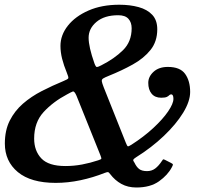

<svg xmlns="http://www.w3.org/2000/svg" viewBox="-20 -782 917 832"><path d="M678.5 -358.5Q651.5 -358.5 637 -376Q622.5 -393.5 622.5 -423Q622.5 -450 645.5 -471Q668.5 -492 707.5 -492Q760.5 -492 782.2 -461.8Q804 -431.5 804 -383.5Q804 -343 773.5 -293.2Q743 -243.5 690 -193Q637 -142.5 569 -100Q559 -93.5 557.5 -89.8Q556 -86 563 -76.5Q571.5 -58.5 583.2 -49.5Q595 -40.5 617 -40.5Q637.5 -40.5 652.5 -51.8Q667.5 -63 682 -85Q685 -90 686.5 -91.2Q688 -92.5 694.5 -89.5L721 -76Q729.5 -72 729.2 -68.5Q729 -65 724.5 -57Q707 -23.5 669.2 3.5Q631.5 30.5 571 30.5Q534 30.5 506 15Q478 -0.5 457.5 -27.5Q451.5 -35.5 448.5 -36.2Q445.5 -37 434.5 -33Q383 -12.5 328.8 -1Q274.5 10.5 221.5 10.5Q114 10.5 57.5 -36.2Q1 -83 1 -160Q1 -217 22.2 -259.2Q43.5 -301.5 79.5 -332.8Q115.5 -364 161.2 -387.5Q207 -411 255.5 -431Q274.5 -438.5 276 -443.2Q277.5 -448 269.5 -467Q256.5 -498.5 249.2 -527.2Q242 -556 242 -583Q242 -630 274.2 -670.8Q306.5 -711.5 363.8 -736.5Q421 -761.5 497 -761.5Q543.5 -761.5 580.8 -751.2Q618 -741 639.8 -717.8Q661.5 -694.5 661.5 -655Q661.5 -602 632.2 -565.5Q603 -529 555.2 -502.5Q507.5 -476 451.5 -453.5Q434 -446.5 427 -442Q420 -437.5 421.2 -429.5Q422.5 -421.5 429.5 -403.5L525 -164Q530.5 -150 533.5 -148.2Q536.5 -146.5 549 -154.5Q603 -189 644.2 -227.2Q685.5 -265.5 708.5 -299.2Q731.5 -333 731.5 -353.5Q731.5 -373 722 -373Q716.5 -373 713.2 -369.2Q710 -365.5 702.8 -362Q695.5 -358.5 678.5 -358.5ZM550.5 -659.5Q550.5 -685 536.5 -700.5Q522.5 -716 492.5 -716Q432.5 -716 398.2 -687.2Q364 -658.5 364 -618.5Q364 -579 389 -508Q395 -491.5 399.8 -491.5Q404.5 -491.5 419 -499Q475.5 -527.5 513 -564.5Q550.5 -601.5 550.5 -659.5ZM128 -181.5Q128 -128.5 159.2 -95.5Q190.5 -62.5 263.5 -62.5Q300 -62.5 335.8 -69.2Q371.5 -76 406 -87.5Q419 -91.5 419.2 -94.8Q419.5 -98 415 -109.5L311.5 -367Q302.5 -388 295.5 -385.5Q288.5 -383 270.5 -373Q210 -341 169 -296.5Q128 -252 128 -181.5Z"/></svg>

Font: Besley* Narrow Medium
Style: Italic
Weight: 500
Width: 4
Italic angle: -13°
Designer: Owen Earl
Foundry: indestructible type*
Version: Version 3.000; ttfautohint (v1.8.3)